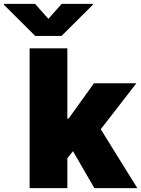

<svg xmlns="http://www.w3.org/2000/svg" viewBox="-116 -979 734 999"><path d="M38.1 0V-727.5H234.4V-362.3H241.2L373 -545.9H593.8L408.2 -306.6L598.6 0H375L263.7 -192.4L234.4 -155.3V0ZM66.4 -959 135.7 -880.9 205.1 -959H367.2V-954.1L204.1 -792H67.4L-95.7 -954.1V-959Z"/></svg>

Font: Inter Tight Black
Style: Regular
Weight: 900
Designer: Rasmus Andersson
Foundry: rsms
Version: Version 3.004; ttfautohint (v1.8.4.7-5d5b)